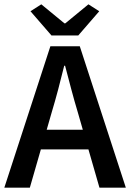

<svg xmlns="http://www.w3.org/2000/svg" viewBox="-22 -868 602 888"><path d="M116 0 167 -177H387L438 0H560L347 -654H211L-2 0ZM217 -348C238 -417 257 -491 275 -564H279C298 -492 317 -417 338 -348L361 -268H194ZM216 -704H340L437 -816L387 -848L280 -760H276L169 -848L119 -816Z"/></svg>

Font: DAIFUKU Sans Semibold
Style: Regular
Weight: 600
Designer: Original font ‘Source Sans 3’ : Paul D. Hunt
Foundry: Daifuku
Version: Version 1.000